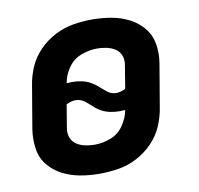

<svg xmlns="http://www.w3.org/2000/svg" viewBox="-66 -607 708 684"><g transform="rotate(-10 288.0 -265.0)"><path d="M241 8Q275 8 309.5 2.5Q344 -3 376 -19.5Q408 -36 434 -62.5Q460 -89 474 -122Q488 -155 493 -188L519 -342Q525 -377 519.5 -411Q514 -445 493 -470.5Q472 -496 442.5 -511Q413 -526 379 -532Q345 -538 310 -538Q276 -538 242 -532.5Q208 -527 175.5 -510.5Q143 -494 117 -467.5Q91 -441 77 -408.5Q63 -376 58 -342L32 -188Q27 -153 32 -119Q37 -85 58 -59.5Q79 -34 108.5 -19Q138 -4 172 2Q206 8 241 8ZM350 -265Q332 -265 318.5 -275.5Q305 -286 293 -297Q281 -308 266.5 -316Q252 -324 235.5 -327.5Q219 -331 201 -331Q191 -331 181 -330Q186 -359 204 -385Q222 -411 251 -422Q280 -433 309 -433Q326 -433 343 -429.5Q360 -426 374 -417Q388 -408 394 -392.5Q400 -377 397 -359L383 -274Q375 -270 366.5 -267.5Q358 -265 350 -265ZM243 -97Q225 -97 208 -100.5Q191 -104 177 -113Q163 -122 157 -138Q151 -154 154 -171L168 -256Q176 -260 184.5 -262.5Q193 -265 201 -265Q219 -265 232.5 -255Q246 -245 258 -233.5Q270 -222 284.5 -214Q299 -206 316 -202.5Q333 -199 350 -199Q360 -199 370 -200Q365 -172 347 -145.5Q329 -119 300 -108Q271 -97 243 -97Z"/></g></svg>

Font: Iosevka Sparkle
Style: Bold Italic
Weight: 700
Italic angle: -9°
Designer: Belleve Invis
Foundry: Belleve Invis
Version: Version 4.5.0; ttfautohint (v1.8.3)